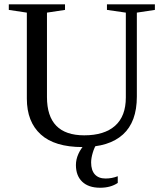

<svg xmlns="http://www.w3.org/2000/svg" viewBox="-20 -675 762 894"><path d="M565.9 -616.2 478 -628.9V-654.8H701.2V-628.9L617.2 -616.2V-225.1Q617.2 -107.4 552.5 -48.8Q487.8 9.8 364.7 9.8Q234.4 9.8 169.7 -49.1Q105 -107.9 105 -215.8V-616.2L21 -628.9V-654.8H282.7V-628.9L198.7 -616.2V-223.1Q198.7 -44.9 372.1 -44.9Q465.8 -44.9 515.9 -89.4Q565.9 -133.8 565.9 -221.2ZM446.3 199.2Q392.1 199.2 362.8 171.1Q333.5 143.1 333.5 93.3Q333.5 67.4 345 41.7Q356.4 16.1 377.4 -5.4H430.7Q419.4 10.7 411.9 36.1Q404.3 61.5 404.3 81.5Q404.3 117.7 421.6 137Q439 156.2 471.7 156.2Q501 156.2 528.3 145.5V176.8Q495.1 199.2 446.3 199.2Z"/></svg>

Font: Times New Roman
Style: Regular
Weight: 400
Designer: Steve Matteson
Foundry: Ascender Corporation
Version: Version 2.00.3